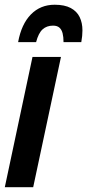

<svg xmlns="http://www.w3.org/2000/svg" viewBox="-26 -783 365 803"><path d="M-5.9 0 109.9 -544.9H229L112.8 0ZM49.8 -606.9Q63.5 -682.1 103.3 -722.7Q143.1 -763.2 202.6 -763.2Q244.1 -763.2 269.8 -749.5Q295.4 -735.8 307.1 -711.7Q318.8 -687.5 318.8 -655.8Q318.8 -645 317.6 -632.3Q316.4 -619.6 314 -606.9H239.7Q239.7 -628.4 235.8 -643.8Q231.9 -659.2 222.4 -667.5Q212.9 -675.8 195.8 -675.8Q169.4 -675.8 152.1 -660.2Q134.8 -644.5 125 -606.9Z"/></svg>

Font: Open Sans Condensed
Style: Italic
Weight: 400
Width: 3
Italic angle: -12°
Designer: Monotype Design Team
Foundry: Monotype Imaging Inc.
Version: Version 3.000